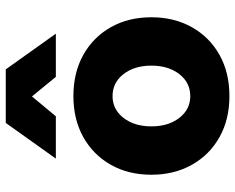

<svg xmlns="http://www.w3.org/2000/svg" viewBox="-95 -706 817 667"><g transform="rotate(-90 313.5 -372.5)"><path d="M313 16Q232 16 170.5 -18.5Q109 -53 74.5 -114.5Q40 -176 40 -255Q40 -335 74.5 -396Q109 -457 170.5 -491.5Q232 -526 313 -526Q395 -526 456.5 -491.5Q518 -457 552.5 -396Q587 -335 587 -255Q587 -176 552.5 -114.5Q518 -53 456.5 -18.5Q395 16 313 16ZM313 -120Q360 -120 389.5 -158Q419 -196 419 -255Q419 -314 389.5 -352Q360 -390 313 -390Q267 -390 237.5 -352Q208 -314 208 -255Q208 -196 237.5 -158Q267 -120 313 -120ZM530 -587H380L312 -670L243 -587H96L220 -761H406Z"/></g></svg>

Font: Wix Madefor Text ExtraBold
Style: Regular
Weight: 800
Designer: Dalton Maag Ltd
Foundry: Dalton Maag Ltd
Version: Version 3.100